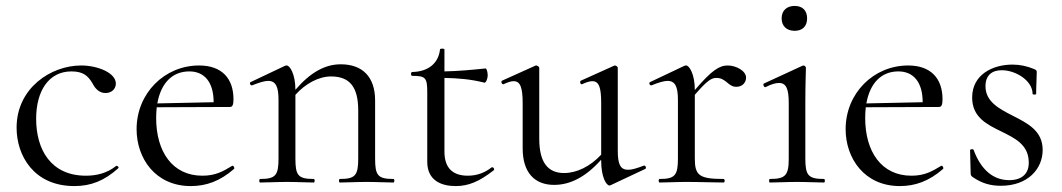

<svg xmlns="http://www.w3.org/2000/svg" viewBox="-20 -616 3584 648"><path d="M231 12C287 12 332 -6 379 -48C383 -51 376 -58 372 -56C341 -31 305 -23 270 -23C151 -23 102 -112 102 -215C102 -310 145 -375 221 -375C261 -375 277 -360 292 -335C301 -317 315 -302 336 -302C358 -302 371 -317 371 -334C371 -370 310 -395 254 -395C152 -395 36 -319 36 -185C36 -91 94 12 231 12Z M624 12C675 12 722 -4 770 -46C773 -50 767 -59 763 -56C733 -38 708 -23 663 -23C562 -23 507 -104 507 -218C507 -231 508 -244 509 -254L756 -255C765 -255 768 -263 768 -281C768 -352 728 -395 652 -395C535 -395 441 -301 441 -180C441 -82 504 12 624 12ZM511 -267C523 -335 561 -375 619 -375C669 -375 701 -340 701 -271Z M1127 0C1150 0 1183 -2 1218 -2C1252 -2 1285 0 1308 0C1312 0 1312 -12 1308 -12C1255 -12 1246 -24 1246 -81V-277C1246 -357 1203 -399 1130 -399C1077 -399 1028 -372 977 -313C977 -366 958 -395 948 -395C946 -395 944 -395 942 -394L826 -339C820 -336 826 -326 831 -328C854 -337 872 -343 885 -343C911 -343 920 -323 920 -279V-81C920 -24 910 -12 858 -12C854 -12 854 0 858 0C881 0 914 -2 949 -2C983 -2 1016 0 1039 0C1043 0 1043 -12 1039 -12C986 -12 977 -24 977 -81V-296C1011 -334 1056 -358 1097 -358C1160 -358 1189 -323 1189 -243V-81C1189 -24 1179 -12 1127 -12C1123 -12 1123 0 1127 0Z M1518 12C1561 12 1597 -3 1646 -41C1651 -45 1644 -54 1639 -51C1620 -36 1594 -23 1559 -23C1508 -23 1480 -49 1480 -104V-353C1527 -352 1567 -349 1615 -337C1620 -336 1626 -351 1626 -361C1626 -374 1622 -385 1619 -385C1570 -380 1527 -376 1480 -375V-449C1480 -453 1465 -453 1465 -449C1460 -403 1426 -374 1371 -373C1366 -373 1366 -360 1371 -360C1416 -360 1422 -354 1422 -305V-70C1422 -7 1469 12 1518 12Z M1850 8C1905 8 1957 -19 2009 -77V-73C2009 -19 2026 10 2037 10C2038 10 2039 10 2041 9L2158 -46C2163 -49 2158 -59 2153 -57C2129 -48 2113 -43 2100 -43C2074 -43 2065 -61 2065 -107V-387C2065 -391 2059 -395 2055 -395C2054 -395 2054 -395 2052 -394L1941 -344C1935 -342 1939 -329 1945 -332C1960 -339 1971 -342 1979 -342C2002 -342 2009 -320 2009 -268V-94C1972 -54 1926 -32 1884 -32C1828 -32 1800 -69 1800 -148V-387C1800 -391 1793 -395 1790 -395C1788 -395 1788 -395 1786 -394L1675 -344C1669 -342 1674 -329 1680 -332C1695 -339 1705 -342 1714 -342C1736 -342 1744 -320 1744 -268V-115C1744 -34 1784 8 1850 8Z M2206 0C2229 0 2262 -2 2297 -2C2344 -2 2390 0 2422 0C2427 0 2427 -12 2422 -12C2340 -12 2325 -24 2325 -81V-296C2368 -346 2382 -353 2398 -353C2431 -353 2437 -323 2465 -323C2486 -323 2498 -338 2498 -354C2498 -377 2464 -395 2436 -395C2408 -395 2382 -379 2325 -312V-313C2325 -366 2306 -395 2296 -395C2294 -395 2292 -395 2290 -394L2174 -339C2168 -336 2174 -326 2179 -328C2202 -337 2220 -343 2233 -343C2259 -343 2268 -323 2268 -279V-81C2268 -24 2258 -12 2206 -12C2202 -12 2202 0 2206 0Z M2578 0C2603 0 2635 -2 2670 -2C2705 -2 2737 0 2761 0C2765 0 2765 -12 2761 -12C2708 -12 2698 -24 2698 -81V-269C2698 -333 2700 -376 2700 -387C2700 -391 2695 -395 2692 -395C2691 -395 2691 -395 2688 -394L2558 -334C2554 -332 2558 -320 2564 -322C2583 -332 2598 -336 2609 -336C2634 -336 2642 -315 2642 -268V-81C2642 -24 2631 -12 2578 -12C2575 -12 2575 0 2578 0ZM2662 -512C2688 -512 2704 -527 2704 -554C2704 -580 2689 -596 2662 -596C2636 -596 2618 -581 2618 -554C2618 -528 2635 -512 2662 -512Z M3017 12C3068 12 3115 -4 3163 -46C3166 -50 3160 -59 3156 -56C3126 -38 3101 -23 3056 -23C2955 -23 2900 -104 2900 -218C2900 -231 2901 -244 2902 -254L3149 -255C3158 -255 3161 -263 3161 -281C3161 -352 3121 -395 3045 -395C2928 -395 2834 -301 2834 -180C2834 -82 2897 12 3017 12ZM2904 -267C2916 -335 2954 -375 3012 -375C3062 -375 3094 -340 3094 -271Z M3306 -325C3306 -362 3328 -379 3361 -379C3408 -379 3465 -344 3465 -299C3465 -296 3477 -296 3477 -299C3477 -327 3479 -351 3479 -372C3479 -377 3479 -379 3470 -383C3446 -393 3422 -398 3397 -398C3330 -398 3261 -364 3261 -287C3261 -220 3311 -196 3360 -172C3404 -150 3450 -129 3452 -71C3454 -30 3429 -8 3386 -8C3333 -8 3291 -42 3266 -110C3265 -114 3254 -113 3254 -109L3256 -31C3256 -25 3258 -22 3262 -19C3295 4 3325 11 3358 11C3449 11 3499 -46 3499 -110C3499 -175 3448 -200 3397 -226C3352 -249 3306 -273 3306 -325Z"/></svg>

Font: Cormorant Garamond
Style: Regular
Weight: 400
Designer: Christian Thalmann (Catharsis Fonts)
Foundry: Catharsis Fonts
Version: Version 4.002;Glyphs 3.4 (3410)